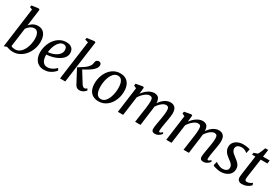

<svg xmlns="http://www.w3.org/2000/svg" viewBox="83 -1972 4568 3139"><g transform="rotate(30 2367.0 -403.0)"><path d="M201 -484Q216.5 -504.5 239.8 -523.2Q263 -542 292.5 -553.8Q322 -565.5 356.5 -565.5Q412.5 -565.5 449.2 -539.2Q486 -513 504.2 -465.8Q522.5 -418.5 522.5 -355Q522.5 -304.5 508.8 -252.8Q495 -201 468.5 -154Q442 -107 403.5 -70Q365 -33 315.5 -11.5Q266 10 206 10Q175 10 141.8 2.5Q108.5 -5 87 -14L35 4.5L135.5 -747L86.5 -765.5L95 -800L222 -817L243.5 -804.5ZM144 -62.5Q158.5 -51.5 177.8 -47.2Q197 -43 217 -43Q258.5 -43 290.8 -62Q323 -81 347 -113.2Q371 -145.5 386.5 -185.8Q402 -226 409.8 -269.2Q417.5 -312.5 417.5 -352.5Q417.5 -420 394.2 -460.5Q371 -501 326.5 -501Q296.5 -501 269.8 -487Q243 -473 222.8 -452.8Q202.5 -432.5 191 -413Z M1005 -95.5Q991 -75.5 961.5 -50.5Q932 -25.5 889.8 -7.5Q847.5 10.5 795.5 10.5Q742 10.5 704 -8.2Q666 -27 642.5 -59Q619 -91 608.5 -130.8Q598 -170.5 598.5 -211.5Q599.5 -283.5 622 -347.5Q644.5 -411.5 684 -460.8Q723.5 -510 776.5 -538.2Q829.5 -566.5 891.5 -566.5Q940.5 -566.5 971.8 -550.5Q1003 -534.5 1018.2 -507Q1033.5 -479.5 1034 -445.5Q1034.5 -398.5 1011.5 -363Q988.5 -327.5 950.5 -302Q912.5 -276.5 868.5 -260Q824.5 -243.5 781.5 -235.2Q738.5 -227 706.5 -226.5Q705 -195 710 -164.2Q715 -133.5 728.2 -108.5Q741.5 -83.5 763.8 -68.5Q786 -53.5 819 -53.5Q849.5 -53.5 878.2 -63.2Q907 -73 933.8 -91Q960.5 -109 983 -133ZM869 -514.5Q832 -514.5 803.5 -491.5Q775 -468.5 755 -432.2Q735 -396 723.2 -354Q711.5 -312 708 -274Q736 -275 767.5 -282.5Q799 -290 828.8 -303.8Q858.5 -317.5 882.5 -337.2Q906.5 -357 920.5 -382Q934.5 -407 934.5 -437.5Q934 -476 916.8 -495.2Q899.5 -514.5 869 -514.5Z M1095.5 0 1196 -739.5 1135 -757 1141.5 -791.5 1281 -809.5 1303 -797.5 1194.5 0ZM1463.5 10Q1444 10 1428.2 3.8Q1412.5 -2.5 1400.2 -15Q1388 -27.5 1378 -46L1245 -296.5Q1276 -317.5 1307.2 -335.8Q1338.5 -354 1368 -376.2Q1397.5 -398.5 1422.5 -432Q1437.5 -451.5 1443 -471.2Q1448.5 -491 1450 -509Q1451.5 -528 1461 -539.5Q1470.5 -551 1483.8 -556.2Q1497 -561.5 1509.5 -561.5Q1530.5 -561.5 1543.2 -547.8Q1556 -534 1556 -514Q1557 -497.5 1550.5 -480.2Q1544 -463 1532.5 -447Q1514.5 -422.5 1485.2 -399.5Q1456 -376.5 1423.2 -357Q1390.5 -337.5 1361.5 -322Q1332.5 -306.5 1314.5 -296.5L1322 -330L1462 -104.5Q1475 -84 1490.2 -72.2Q1505.5 -60.5 1517.5 -60.5Q1527.5 -60.5 1539 -65Q1550.5 -69.5 1565 -83.5L1581.5 -54Q1573.5 -41 1556.8 -26.2Q1540 -11.5 1516.5 -0.8Q1493 10 1463.5 10Z M1910 -566Q1974.5 -566 2019 -539.2Q2063.5 -512.5 2086.8 -461.8Q2110 -411 2110 -338.5Q2110.5 -271 2090.2 -208.2Q2070 -145.5 2032.5 -96Q1995 -46.5 1942.2 -17.8Q1889.5 11 1824.5 11Q1761.5 11 1716.5 -15Q1671.5 -41 1648.2 -91.2Q1625 -141.5 1624.5 -212.5Q1624.5 -281 1644.5 -344.5Q1664.5 -408 1702 -457.8Q1739.5 -507.5 1792.2 -536.8Q1845 -566 1910 -566ZM1895 -514Q1862 -514 1836 -496Q1810 -478 1790.5 -447.2Q1771 -416.5 1758.2 -378Q1745.5 -339.5 1739.5 -298Q1733.5 -256.5 1733.5 -218Q1733.5 -157.5 1746.2 -118Q1759 -78.5 1783.2 -59.2Q1807.5 -40 1841.5 -40Q1874 -40 1899.8 -58Q1925.5 -76 1944.8 -106.8Q1964 -137.5 1976.5 -176Q1989 -214.5 1995.2 -255.8Q2001.5 -297 2001.5 -335.5Q2001.5 -396 1989.2 -435.2Q1977 -474.5 1953.8 -494.2Q1930.5 -514 1895 -514Z M2357 -554.5 2344.5 -432.5Q2363.5 -459.5 2387.2 -483.5Q2411 -507.5 2438.5 -526Q2466 -544.5 2495.2 -555Q2524.5 -565.5 2554 -565.5Q2590.5 -565.5 2614.8 -551.2Q2639 -537 2651.2 -506.2Q2663.5 -475.5 2664.5 -425.5Q2664.5 -420.5 2664.2 -414.5Q2664 -408.5 2663.5 -402.5Q2663 -396.5 2662.5 -389.5L2647 -409Q2664.5 -442.5 2688 -471Q2711.5 -499.5 2739 -520.8Q2766.5 -542 2797.2 -553.8Q2828 -565.5 2860.5 -565.5Q2912 -565.5 2944.8 -532.5Q2977.5 -499.5 2977.5 -421.5Q2977.5 -401 2973.5 -370.8Q2969.5 -340.5 2964 -307.5Q2958.5 -274.5 2953.5 -246.5Q2949 -220.5 2944 -191.5Q2939 -162.5 2935 -134.5Q2931 -106.5 2930 -84Q2929 -67 2932.5 -59.2Q2936 -51.5 2943.5 -51.5Q2954.5 -51.5 2966.2 -58.5Q2978 -65.5 2995.5 -81.5L3008 -57Q3003 -49.5 2987 -33.2Q2971 -17 2946.2 -3.5Q2921.5 10 2889.5 10Q2865 10 2850.5 2Q2836 -6 2830.2 -20.5Q2824.5 -35 2825 -54Q2825.5 -74.5 2829.5 -103.2Q2833.5 -132 2839 -163.2Q2844.5 -194.5 2849.5 -223Q2854 -251 2859.8 -284Q2865.5 -317 2869.5 -350.5Q2873.5 -384 2873.5 -413Q2873 -459.5 2859.2 -475.8Q2845.5 -492 2816.5 -492Q2796 -492 2772.5 -480.2Q2749 -468.5 2725.5 -447.2Q2702 -426 2681 -398.2Q2660 -370.5 2645 -338L2664 -398Q2663 -375 2660.2 -348.2Q2657.5 -321.5 2654 -295Q2650.5 -268.5 2647 -245L2615 0H2513.5L2544.5 -221Q2549 -249.5 2553.5 -283.2Q2558 -317 2561.2 -350.5Q2564.5 -384 2564.5 -412.5Q2564 -460.5 2550.8 -476.8Q2537.5 -493 2504.5 -493Q2485 -493 2462.5 -482.2Q2440 -471.5 2417 -452.8Q2394 -434 2373 -409.8Q2352 -385.5 2335.5 -358L2287 0H2187.5L2252 -481.5L2202 -506L2209 -542.5L2336.5 -565.5Z M3270.5 -554.5 3258 -432.5Q3277 -459.5 3300.8 -483.5Q3324.5 -507.5 3352 -526Q3379.5 -544.5 3408.8 -555Q3438 -565.5 3467.5 -565.5Q3504 -565.5 3528.2 -551.2Q3552.5 -537 3564.8 -506.2Q3577 -475.5 3578 -425.5Q3578 -420.5 3577.8 -414.5Q3577.5 -408.5 3577 -402.5Q3576.5 -396.5 3576 -389.5L3560.5 -409Q3578 -442.5 3601.5 -471Q3625 -499.5 3652.5 -520.8Q3680 -542 3710.8 -553.8Q3741.5 -565.5 3774 -565.5Q3825.5 -565.5 3858.2 -532.5Q3891 -499.5 3891 -421.5Q3891 -401 3887 -370.8Q3883 -340.5 3877.5 -307.5Q3872 -274.5 3867 -246.5Q3862.5 -220.5 3857.5 -191.5Q3852.5 -162.5 3848.5 -134.5Q3844.5 -106.5 3843.5 -84Q3842.5 -67 3846 -59.2Q3849.5 -51.5 3857 -51.5Q3868 -51.5 3879.8 -58.5Q3891.5 -65.5 3909 -81.5L3921.5 -57Q3916.5 -49.5 3900.5 -33.2Q3884.5 -17 3859.8 -3.5Q3835 10 3803 10Q3778.5 10 3764 2Q3749.5 -6 3743.8 -20.5Q3738 -35 3738.5 -54Q3739 -74.5 3743 -103.2Q3747 -132 3752.5 -163.2Q3758 -194.5 3763 -223Q3767.5 -251 3773.2 -284Q3779 -317 3783 -350.5Q3787 -384 3787 -413Q3786.5 -459.5 3772.8 -475.8Q3759 -492 3730 -492Q3709.5 -492 3686 -480.2Q3662.5 -468.5 3639 -447.2Q3615.5 -426 3594.5 -398.2Q3573.5 -370.5 3558.5 -338L3577.5 -398Q3576.5 -375 3573.8 -348.2Q3571 -321.5 3567.5 -295Q3564 -268.5 3560.5 -245L3528.5 0H3427L3458 -221Q3462.5 -249.5 3467 -283.2Q3471.5 -317 3474.8 -350.5Q3478 -384 3478 -412.5Q3477.5 -460.5 3464.2 -476.8Q3451 -493 3418 -493Q3398.5 -493 3376 -482.2Q3353.5 -471.5 3330.5 -452.8Q3307.5 -434 3286.5 -409.8Q3265.5 -385.5 3249 -358L3200.5 0H3101L3165.5 -481.5L3115.5 -506L3122.5 -542.5L3250 -565.5Z M4343 -468H4338Q4328.5 -480 4299.5 -495Q4270.5 -510 4233.5 -510Q4206 -510 4183.8 -502Q4161.5 -494 4148 -478Q4134.5 -462 4133 -437Q4132 -411.5 4144 -390.2Q4156 -369 4176.2 -351.2Q4196.5 -333.5 4220 -316Q4245 -297.5 4271 -275.5Q4297 -253.5 4314.5 -224.2Q4332 -195 4332 -154Q4332 -114 4315.5 -83.5Q4299 -53 4270.2 -32.2Q4241.5 -11.5 4205 -0.8Q4168.5 10 4127.5 10Q4103 10 4072.2 4.2Q4041.5 -1.5 4016 -9.8Q3990.5 -18 3980.5 -27L3997.5 -100H4000.5Q4012 -89 4034 -77.2Q4056 -65.5 4081.8 -57Q4107.5 -48.5 4129.5 -48.5Q4154.5 -48.5 4178.2 -55.5Q4202 -62.5 4217.5 -79.5Q4233 -96.5 4233 -126.5Q4233 -153 4218.8 -174Q4204.5 -195 4183 -212.5Q4161.5 -230 4138.5 -246Q4118 -260 4094 -282.5Q4070 -305 4052.8 -336.2Q4035.5 -367.5 4035.5 -408Q4035.5 -456.5 4062 -491.8Q4088.5 -527 4133.8 -546.2Q4179 -565.5 4234.5 -565.5Q4261 -565.5 4286.5 -562.2Q4312 -559 4331.8 -554.5Q4351.5 -550 4360 -546Z M4556 -175.5Q4553.5 -158 4551.8 -145Q4550 -132 4549.2 -120.2Q4548.5 -108.5 4548.5 -95.5Q4548.5 -79.5 4556.5 -70.5Q4564.5 -61.5 4581 -61.5Q4616.5 -61.5 4641.8 -74.2Q4667 -87 4682.5 -100L4694.5 -60.5Q4682.5 -46.5 4659.8 -30Q4637 -13.5 4604.5 -1.8Q4572 10 4530.5 10Q4493 10 4468.8 -9.5Q4444.5 -29 4444.5 -73.5Q4444.5 -79 4445 -86Q4445.5 -93 4446.5 -102.8Q4447.5 -112.5 4449 -125.2Q4450.5 -138 4453 -155L4499.5 -491H4436.5L4445 -530.5L4510 -551.5Q4520.5 -563 4532 -587.5Q4543.5 -612 4554.2 -640Q4565 -668 4572.5 -689H4628L4609 -552.5H4734.5L4726.5 -491H4601Z"/></g></svg>

Font: Merriweather 24pt
Style: Italic
Weight: 400
Italic angle: -7.8°
Designer: Eben Sorkin
Foundry: Eben Sorkin
Version: Version 2.101